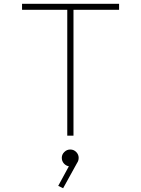

<svg xmlns="http://www.w3.org/2000/svg" viewBox="-20 -720 750 1019"><path d="M612 -700V-668H370V0H337V-668H97V-700ZM397.5 117.5Q397.5 133 389 145L315 279L289 266.5L345.5 162.5Q330 160 319 147.5Q308 135 308 117.5Q308 100 321.2 86.8Q334.5 73.5 353 73.5Q371.5 73.5 384.5 86.8Q397.5 100 397.5 117.5Z"/></svg>

Font: League Mono Thin
Style: Regular
Weight: 100
Width: 6
Designer: Tyler Finck
Foundry: The League of Moveable Type / Tyler Finck
Version: Version 2.300;RELEASE